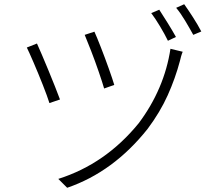

<svg xmlns="http://www.w3.org/2000/svg" viewBox="-20 -855 1040 909"><path d="M427 -705Q438 -681 457.5 -631Q477 -581 495 -530.5Q513 -480 521 -453L473 -436Q465 -464 447.5 -515Q430 -566 411 -615Q392 -664 381 -690ZM787 -624 845 -610Q841 -601 837.5 -588.5Q834 -576 832 -567Q810 -484 774 -404Q738 -324 679 -245Q517 -41 298 34L256 -8Q480 -79 637 -272Q758 -434 787 -624ZM155 -649Q175 -605 209.5 -521.5Q244 -438 264 -384L214 -367Q204 -399 182.5 -453.5Q161 -508 139 -559Q117 -610 107 -630ZM734 -809Q751 -783 774 -746Q797 -709 813 -680L775 -662Q760 -693 737.5 -730.5Q715 -768 696 -793ZM852 -835Q870 -810 893.5 -773.5Q917 -737 933 -706L895 -690Q878 -721 856.5 -757Q835 -793 814 -818Z"/></svg>

Font: LXGW 975 Gothic SC 200W
Style: Regular
Weight: 200
Version: Version 2.01;February 25, 2021